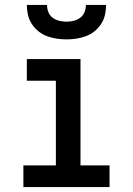

<svg xmlns="http://www.w3.org/2000/svg" viewBox="-20 -760 540 780"><path d="M75 0V-88H207V-432H89V-520H307V-88H425V0ZM250 -600Q230 -600 210 -603Q190 -606 171 -613Q152 -620 136 -633Q120 -646 109 -663Q98 -680 93.5 -700Q89 -720 89 -740H171Q171 -725 176.5 -711Q182 -697 194 -688Q206 -679 220.5 -675.5Q235 -672 250 -672Q265 -672 279.5 -675.5Q294 -679 306 -688Q318 -697 323.5 -711Q329 -725 329 -740H411Q411 -720 406.5 -700Q402 -680 391 -663Q380 -646 364 -633Q348 -620 329 -613Q310 -606 290 -603Q270 -600 250 -600Z"/></svg>

Font: Iosevka Curly Slab Semibold
Style: Regular
Weight: 600
Monospace: yes
Designer: Belleve Invis
Foundry: Belleve Invis
Version: Version 22.1.2; ttfautohint (v1.8.4)